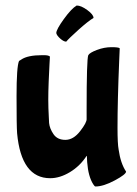

<svg xmlns="http://www.w3.org/2000/svg" viewBox="-20 -626 497 696"><path d="M161 -421Q156 -426 139 -426H133Q80 -426 57 -410L49 -405Q40 -385 40 -277Q40 -169 42 -143Q57 20 162 20Q197 20 233.5 -2Q270 -24 294 -61Q295 -61 295 -59L296 -38Q300 14 318 42Q323 50 326 50Q355 50 396 28Q437 6 437 -4Q417 -34 410 -84Q406 -105 406 -163Q406 -261 412 -404L414 -451Q410 -455 384 -455Q358 -455 331.5 -445Q305 -435 300 -426Q294 -412 294 -229V-195Q295 -182 270.5 -150.5Q246 -119 217 -119Q188 -119 174 -139.5Q160 -160 158 -180L157 -200Q155 -236 155 -264.5Q155 -293 156.5 -331Q158 -369 159.5 -394.5Q161 -420 161 -421ZM220 -475Q211 -475 198.5 -486Q186 -497 184 -506Q184 -519 211.5 -557Q239 -595 258 -606Q274 -606 296.5 -589.5Q319 -573 319 -561Q299 -549 264.5 -518Q230 -487 220 -475Z"/></svg>

Font: Bubblegum Sans
Style: Regular
Weight: 400
Designer: Angel Koziupa and Alejandro Paul
Foundry: Angel Koziupa and Alejandro Paul
Version: Version 1.001